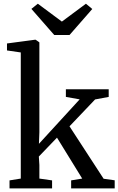

<svg xmlns="http://www.w3.org/2000/svg" viewBox="-20 -1038 652 1058"><path d="M94.5 -54V-749L18.5 -760V-798.5L172 -819H176.5L197 -804.5V-309L194.5 -245.5L419 -490.5L343 -504V-546H579V-504L504 -490L363 -342L551 -53L612 -44.5V0H372V-44L433 -54L294 -279.5L194 -175.5L197 -129V-54L267 -44V0H32.5V-44ZM188.5 -1017.5 321 -919 453.5 -1017.5 488.5 -988.5 363 -845H279L153 -989Z"/></svg>

Font: Merriweather Text
Style: Regular
Weight: 400
Designer: Eben Sorkin
Foundry: Eben Sorkin
Version: Version 2.100; ttfautohint (v1.7.19-72a1) -l 8 -r 50 -G 200 